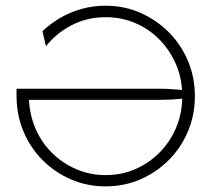

<svg xmlns="http://www.w3.org/2000/svg" viewBox="-20 -655 759 684"><path d="M356.2 9Q290.3 9 232.6 -16Q175 -41 131.2 -85.1Q87.5 -129.2 63.2 -187.8Q38.9 -246.5 38.9 -313.2Q38.9 -320.1 38.9 -326.4Q38.9 -332.6 38.9 -338.9H550Q569.4 -338.9 588.9 -337.5Q608.3 -336.1 628.5 -334.7Q625 -388.9 602.4 -436.1Q579.9 -483.3 543.4 -518.8Q506.9 -554.2 459 -574Q411.1 -593.8 356.2 -593.8Q291 -593.8 236.1 -565.6Q181.2 -537.5 143.8 -490.3L131.2 -543.8Q160.4 -571.5 195.8 -592Q231.2 -612.5 271.9 -623.6Q312.5 -634.7 356.2 -634.7Q422.2 -634.7 479.9 -609.4Q537.5 -584 581.2 -540.3Q625 -496.5 649.7 -437.8Q674.3 -379.2 674.3 -312.5Q674.3 -245.8 649.7 -187.2Q625 -128.5 581.2 -84.7Q537.5 -41 479.9 -16Q422.2 9 356.2 9ZM356.2 -31.2Q413.2 -31.2 461.8 -52.4Q510.4 -73.6 547.6 -110.8Q584.7 -147.9 606.2 -197.2Q627.8 -246.5 629.2 -303.5Q609.7 -301.4 589.9 -300.3Q570.1 -299.3 550 -299.3H83.3Q86.1 -243.1 107.6 -194.4Q129.2 -145.8 166.3 -109.4Q203.5 -72.9 252.1 -52.1Q300.7 -31.2 356.2 -31.2Z"/></svg>

Font: Afacad Flux ExtraLight
Style: Regular
Weight: 250
Designer: Kristian Moeller
Foundry: Dicotype
Version: Version 1.100